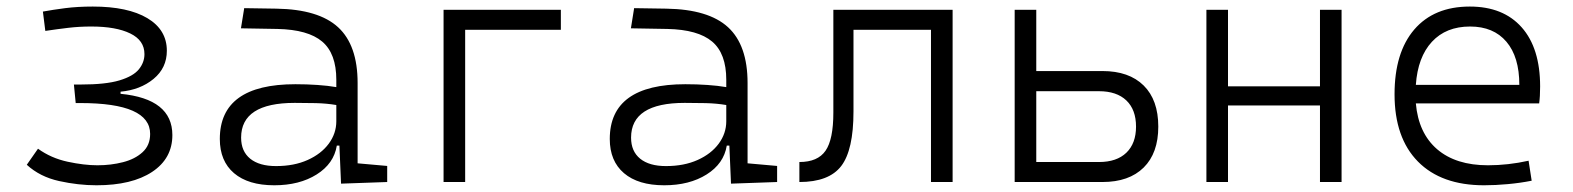

<svg xmlns="http://www.w3.org/2000/svg" viewBox="-20 -547 4728 577"><path d="M270 9.8Q215.3 9.8 157.7 -2.9Q100.1 -15.6 60.5 -51.8L94.2 -100.1Q133.3 -71.8 183.1 -61Q232.9 -50.3 272.9 -50.3Q313.5 -50.3 349.6 -59.6Q385.7 -68.8 408.4 -89.6Q431.2 -110.4 431.2 -144.5Q431.2 -237.3 221.7 -237.3H207.5L202.1 -293H223.1Q297.4 -293 338.9 -305.4Q380.4 -317.9 397.2 -338.6Q414.1 -359.4 414.1 -384.3Q414.1 -425.8 371.3 -446.5Q328.6 -467.3 254.4 -467.3Q218.3 -467.3 185.3 -463.4Q152.3 -459.5 116.2 -454.1L108.9 -512.2Q138.2 -517.6 175.8 -522.5Q213.4 -527.3 258.8 -527.3Q364.3 -527.3 422.9 -492.4Q481.4 -457.5 481.4 -394.5Q481.4 -342.8 441.4 -309.8Q401.4 -276.9 342.3 -271.5V-265.1Q498 -250 498 -141.1Q498 -70.8 437.3 -30.5Q376.5 9.8 270 9.8Z M1004.9 4.9 1000 -109.4H992.2Q983.4 -55.2 931.6 -22.7Q879.9 9.8 804.2 9.8Q726.1 9.8 683.3 -26.6Q640.6 -63 640.6 -129.4Q640.6 -293.9 867.7 -293.9Q902.3 -293.9 933.8 -291.7Q965.3 -289.6 990.7 -285.2V-307.1Q990.7 -386.2 948.2 -422.1Q905.8 -458 814 -460L704.1 -461.9L713.9 -522.5L810.5 -521Q937.5 -519 996.1 -465.1Q1054.7 -411.1 1054.7 -297.4V-56.2L1143.6 -48.3V0ZM990.7 -231.4Q961.9 -236.3 929 -237.1Q896 -237.8 865.7 -237.8Q704.6 -237.8 704.6 -133.3Q704.6 -92.3 731.9 -70.1Q759.3 -47.9 809.6 -47.9Q863.8 -47.9 904.5 -66.2Q945.3 -84.5 968 -115.2Q990.7 -146 990.7 -182.6Z M1313 0V-517.6H1665.5V-457.5H1377.9V0Z M2176.8 4.9 2171.9 -109.4H2164.1Q2155.3 -55.2 2103.5 -22.7Q2051.8 9.8 1976.1 9.8Q1897.9 9.8 1855.2 -26.6Q1812.5 -63 1812.5 -129.4Q1812.5 -293.9 2039.6 -293.9Q2074.2 -293.9 2105.7 -291.7Q2137.2 -289.6 2162.6 -285.2V-307.1Q2162.6 -386.2 2120.1 -422.1Q2077.6 -458 1985.8 -460L1876 -461.9L1885.7 -522.5L1982.4 -521Q2109.4 -519 2168 -465.1Q2226.6 -411.1 2226.6 -297.4V-56.2L2315.4 -48.3V0ZM2162.6 -231.4Q2133.8 -236.3 2100.8 -237.1Q2067.9 -237.8 2037.6 -237.8Q1876.5 -237.8 1876.5 -133.3Q1876.5 -92.3 1903.8 -70.1Q1931.2 -47.9 1981.4 -47.9Q2035.6 -47.9 2076.4 -66.2Q2117.2 -84.5 2139.9 -115.2Q2162.6 -146 2162.6 -182.6Z M2382.3 0V-60.1Q2437.5 -60.1 2460.9 -94Q2484.4 -127.9 2484.4 -208.5V-517.6H2842.8V0H2777.8V-457.5H2544.9V-211.9Q2544.9 -96.2 2508.1 -48.1Q2471.2 0 2382.3 0Z M3029.3 0V-517.6H3094.2V-333.5H3293Q3373 -333.5 3417 -290Q3460.9 -246.6 3460.9 -166.5Q3460.9 -86.9 3417 -43.5Q3373 0 3293 0ZM3094.2 -60.1H3282.7Q3335.9 -60.1 3365 -88.1Q3394 -116.2 3394 -166.5Q3394 -217.3 3365 -245.1Q3335.9 -272.9 3282.7 -272.9H3094.2Z M3946.8 0V-230H3670.4V0H3605.5V-517.6H3670.4V-287.6H3946.8V-517.6H4011.7V0Z M4439.9 9.8Q4311.5 9.8 4241.2 -61.5Q4170.9 -132.8 4170.9 -263.7Q4170.9 -389.2 4230.2 -458.3Q4289.6 -527.3 4397 -527.3Q4497.6 -527.3 4553 -464.8Q4608.4 -402.3 4608.4 -287.1Q4608.4 -256.8 4605.5 -236.3H4234.9Q4242.7 -147 4298.8 -98.6Q4355 -50.3 4451.7 -50.3Q4512.2 -50.3 4573.7 -64L4583 -3.9Q4548.8 2.9 4511.7 6.3Q4474.6 9.8 4439.9 9.8ZM4234.9 -292H4545.9Q4545.9 -376 4507.1 -421.6Q4468.3 -467.3 4397.9 -467.3Q4325.7 -467.3 4283.2 -421.4Q4240.7 -375.5 4234.9 -292Z"/></svg>

Font: Cascadia Mono PL Light
Style: Regular
Weight: 300
Monospace: yes
Designer: Aaron Bell
Foundry: Saja Typeworks
Version: Version 2404.023; ttfautohint (v1.8.4)